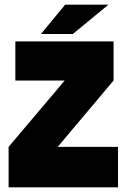

<svg xmlns="http://www.w3.org/2000/svg" viewBox="-20 -805 544 825"><path d="M487 -174V0H17V-174L258 -459H46V-627H468V-459L228 -174ZM260 -785H446L293 -659H156Z"/></svg>

Font: Blinker ExtraBold
Style: Regular
Weight: 800
Designer: Juergen Huber
Foundry: supertype
Version: Version 1.017;hotconv 1.0.117;makeotfexe 2.5.65602